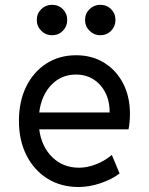

<svg xmlns="http://www.w3.org/2000/svg" viewBox="-20 -749 602 777"><path d="M297.9 7.8Q226.6 7.8 172.1 -26.1Q117.7 -60.1 87.2 -120.4Q56.6 -180.7 56.6 -259.8Q56.6 -338.4 85.9 -398.2Q115.2 -458 167.5 -491.7Q219.7 -525.4 288.1 -525.4Q352.1 -525.4 401.1 -495.4Q450.2 -465.3 478 -411.9Q505.9 -358.4 505.9 -288.1Q505.9 -273.4 504.4 -255.9Q502.9 -238.3 500 -225.6H138.7Q147.9 -155.3 191.7 -112.8Q235.4 -70.3 299.8 -70.3Q333 -70.3 368.9 -84.2Q404.8 -98.1 432.6 -122.1L463.9 -46.9Q433.1 -23.4 387.5 -7.8Q341.8 7.8 297.9 7.8ZM287.1 -447.3Q228 -447.3 187.7 -405.3Q147.5 -363.3 138.7 -293.9H423.8Q423.8 -362.3 385.5 -404.8Q347.2 -447.3 287.1 -447.3ZM385.7 -606.4Q360.4 -606.4 342.3 -624.5Q324.2 -642.6 324.2 -668Q324.2 -694.3 342.3 -711.9Q360.4 -729.5 385.7 -729.5Q412.1 -729.5 429.7 -711.9Q447.3 -694.3 447.3 -668Q447.3 -642.6 429.7 -624.5Q412.1 -606.4 385.7 -606.4ZM190.4 -606.4Q165 -606.4 147 -624.5Q128.9 -642.6 128.9 -668Q128.9 -694.3 147 -711.9Q165 -729.5 190.4 -729.5Q216.8 -729.5 234.4 -711.9Q252 -694.3 252 -668Q252 -642.6 234.4 -624.5Q216.8 -606.4 190.4 -606.4Z"/></svg>

Font: Reddit Mono
Style: Regular
Weight: 400
Monospace: yes
Designer: Stephen Hutchings
Foundry: Reddit
Version: Version 1.014; ttfautohint (v1.8.4.7-5d5b)